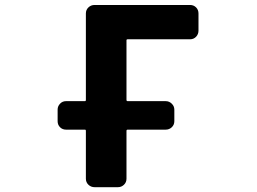

<svg xmlns="http://www.w3.org/2000/svg" viewBox="-20 -776 1040 776"><path d="M362.3 -19.5Q347.7 -19.5 337.4 -29.3Q327.1 -39.1 327.1 -53.7V-247.1Q327.1 -252 323.2 -252H247.1Q232.4 -252 222.7 -261.7Q212.9 -271.5 212.9 -286.1V-333Q212.9 -346.7 222.7 -356.9Q232.4 -367.2 247.1 -367.2H323.2Q327.1 -367.2 327.1 -372.1V-721.7Q327.1 -736.3 337.4 -746.1Q347.7 -755.9 362.3 -755.9H748Q762.7 -755.9 772.5 -746.1Q782.2 -736.3 782.2 -721.7V-652.3Q782.2 -637.7 772.5 -627.4Q762.7 -617.2 748 -617.2H496.1Q491.2 -617.2 491.2 -613.3V-372.1Q491.2 -367.2 496.1 -367.2H649.4Q664.1 -367.2 674.3 -356.9Q684.6 -346.7 684.6 -333V-286.1Q684.6 -271.5 674.3 -261.7Q664.1 -252 649.4 -252H496.1Q491.2 -252 491.2 -247.1V-53.7Q491.2 -39.1 481 -29.3Q470.7 -19.5 457 -19.5Z"/></svg>

Font: Rounded-L Mgen+ 1mn bold
Style: Bold
Weight: 700
Designer: [Source Han Sans]
Ryoko NISHIZUKA  (kana & ideographs); Paul D. Hunt (Latin, Greek & Cyrillic); Wenlong ZHANG  (bopomofo
Version: Version 1.059.20150602